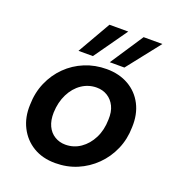

<svg xmlns="http://www.w3.org/2000/svg" viewBox="-133 -832 875 951"><g transform="rotate(20 304.5 -356.0)"><path d="M263 12Q196 12 147 -17.5Q98 -47 71.5 -99Q45 -151 48 -217Q49 -281 72.5 -335Q96 -389 136.5 -429Q177 -469 230.5 -491Q284 -513 345 -513Q411 -513 461 -484.5Q511 -456 537.5 -404.5Q564 -353 561 -285Q560 -222 536.5 -168Q513 -114 472 -73.5Q431 -33 378 -10.5Q325 12 263 12ZM279 -91Q323 -91 358.5 -115.5Q394 -140 415.5 -182.5Q437 -225 438 -280Q440 -322 426 -350.5Q412 -379 387 -394.5Q362 -410 330 -410Q287 -410 251.5 -386Q216 -362 194.5 -319Q173 -276 171 -221Q170 -180 183.5 -151Q197 -122 222.5 -106.5Q248 -91 279 -91ZM347 -550 462 -724H561L424 -550ZM182 -550 282 -724H381L258 -550Z"/></g></svg>

Font: DM Sans 17pt SemiBold
Style: Italic
Weight: 600
Italic angle: -10°
Version: Version 4.004;gftools[0.9.30]